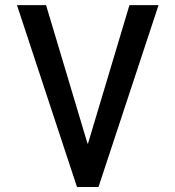

<svg xmlns="http://www.w3.org/2000/svg" viewBox="-20 -731 686 751"><path d="M281.2 0.5 46.4 -710.9H160.2L322.3 -169.4H324.2L486.3 -710.9H600.1L365.2 0.5Z"/></svg>

Font: Alte DIN 1451 Mittelschrift
Style: Regular
Weight: 400
Designer: Peter Wiegel
Foundry: Peter Wiegel
Version: Version 1.002 September 20, 2019